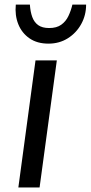

<svg xmlns="http://www.w3.org/2000/svg" viewBox="-20 -823 398 843"><path d="M153.8 0H60.6L135.9 -557.8H229.5ZM192.7 -631.4Q143.3 -631.4 109.6 -654.6Q75.9 -677.9 60.3 -716.8Q44.7 -755.7 49.4 -802.9H111.2Q113.2 -771.3 121.7 -748.2Q130.2 -725.1 147.9 -712.5Q165.7 -699.9 195.9 -699.9Q228.8 -699.9 248.9 -714.4Q269.1 -728.9 280.3 -752.4Q291.5 -775.9 297.9 -802.9H358.1Q358.1 -756.2 336.6 -717.4Q315.2 -678.5 277.8 -654.9Q240.5 -631.4 192.7 -631.4Z"/></svg>

Font: Merriweather Sans Variable Regular
Style: Italic
Weight: 300
Italic angle: -8°
Designer: Eben Sorkin
Foundry: Eben Sorkin
Version: Version 2.001